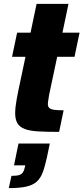

<svg xmlns="http://www.w3.org/2000/svg" viewBox="-20 -678 429 987"><path d="M284 0Q220 0 176.5 -2.5Q133 -5 107 -15Q81 -25 69.5 -44.5Q58 -64 58 -97Q58 -112 60 -129Q62 -146 65.5 -166.5Q69 -187 74 -211L111 -386H42L68 -510H137L168 -658H332L301 -510H389L363 -386H274L232 -188Q231 -179 229.5 -170.5Q228 -162 227 -155Q226 -148 226 -143Q226 -130 233.5 -123Q241 -116 258.5 -113.5Q276 -111 307 -111ZM25 289 39 226Q65 226 78 222Q91 218 97.5 208.5Q104 199 107 184L110 172H52L75 60H236L221 132Q211 178 199.5 208.5Q188 239 168 256.5Q148 274 114 281.5Q80 289 25 289Z"/></svg>

Font: Saira SemiCondensed ExtraBold
Style: Italic
Weight: 800
Width: 4
Italic angle: -12°
Designer: Hector Gatti with collaboration of the Omnibus-Type team
Foundry: Omnibus-Type
Version: Version 1.101